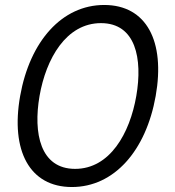

<svg xmlns="http://www.w3.org/2000/svg" viewBox="-20 -736 705 772"><path d="M269 16C439 16 567 -130 606 -350C645 -570 569 -716 399 -716C229 -716 100 -570 61 -350C22 -130 99 16 269 16ZM139 -350C165 -500 246 -643 386 -643C526 -643 554 -500 528 -350C502 -200 422 -57 282 -57C142 -57 113 -200 139 -350Z"/></svg>

Font: Uncut Sans
Style: Italic
Weight: 400
Italic angle: -10°
Designer: Kasper Nordkvist
Foundry: Uncut Type
Version: Version 1.111;FEAKit 1.0